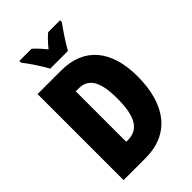

<svg xmlns="http://www.w3.org/2000/svg" viewBox="-270 -1027 1127 1127"><g transform="rotate(-45 293.5 -463.5)"><path d="M217 -767H364C385 -806 431 -875 459 -913V-927H360C340 -911 317 -887 290 -854C264 -886 242 -910 222 -927H121V-913C147 -880 200 -802 217 -767ZM548 -372C548 -593 442 -714 255 -714H59V0H243C437 0 548 -135 548 -372ZM372 -365C372 -216 332 -148 242 -148H229V-567H252C332 -567 372 -510 372 -365Z"/></g></svg>

Font: Noto Sans Hebrew ExtraCondensed Black
Style: Regular
Weight: 900
Width: 2
Designer: Monotype Design Team
Foundry: Monotype Imaging Inc.
Version: Version 2.004